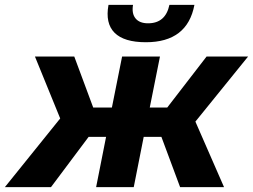

<svg xmlns="http://www.w3.org/2000/svg" viewBox="-69 -771 1042 791"><path d="M673 0 596 -207H523L482 0H327L368 -207H296L141 0H-49L179 -283L75 -538H237L315 -328H392L434 -538H590L548 -328H620L782 -538H953L736 -270L854 0ZM532 -597Q442 -597 403 -636Q364 -675 378 -751H479Q473 -715 489.5 -695Q506 -675 541 -675Q613 -675 629 -751H732Q703 -597 532 -597Z"/></svg>

Font: Montserrat
Style: Bold Italic
Weight: 700
Italic angle: -11.3°
Designer: Julieta Ulanovsky
Foundry: Julieta Ulanovsky
Version: Version 9.000; ttfautohint (v1.8.4.7-5d5b)